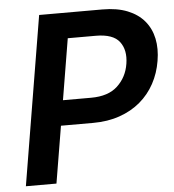

<svg xmlns="http://www.w3.org/2000/svg" viewBox="-52 -775 747 824"><g transform="rotate(-5 321.5 -363.5)"><path d="M26.3 0 147 -727.3H419.7Q482.6 -727.3 527.5 -709.2Q572.4 -691.1 599.4 -658.9Q626.4 -626.8 635.7 -582.7Q644.9 -538.7 636 -486.5Q627.5 -434.3 603.5 -390.1Q579.5 -345.9 541.5 -313.7Q503.6 -281.6 452.2 -263.7Q400.9 -245.7 337.7 -245.7H198.9L158 0ZM217 -354H338.1Q412.6 -354 452.4 -391.3Q492.9 -429 501.8 -486.5Q511 -544.7 483.3 -581Q455.6 -617.2 381.4 -617.2H260.7Z"/></g></svg>

Font: Inter P Semi Bold
Style: Italic
Weight: 600
Italic angle: 9.39999°
Designer: Rasmus Andersson
Foundry: rsms
Version: Version 3.018;git-588b23468